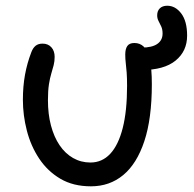

<svg xmlns="http://www.w3.org/2000/svg" viewBox="-20 -646 684 676"><path d="M478 -399.4Q455.8 -399.4 444.7 -411.7Q433.6 -424 433.6 -441.4Q433.6 -458 445.5 -468.2Q457.4 -478.4 478.2 -478.4Q515.4 -478.4 533.9 -491.4Q552.4 -504.4 552.4 -527.8Q552.4 -542.4 547.8 -552.5Q543.2 -562.6 538.3 -571.8Q533.4 -581 533.4 -592Q533.4 -607.6 542.8 -616.7Q552.2 -625.8 568.8 -625.8Q597.6 -625.8 618.2 -598.5Q638.8 -571.2 638.8 -520.4Q638.8 -465.8 598.1 -432.6Q557.4 -399.4 478 -399.4ZM300.2 10Q237.6 10 192.4 -16.7Q147.2 -43.4 117.8 -87.8Q88.4 -132.2 74.5 -186.3Q60.6 -240.4 60.6 -294.4Q60.6 -342.2 68.1 -383.2Q75.6 -424.2 90.4 -462.4Q96 -477.2 105.3 -484.8Q114.6 -492.4 130 -492.4Q149.2 -492.4 160.8 -479.6Q172.4 -466.8 172.4 -445.8Q172.4 -430 168.9 -416.4Q165.4 -402.8 160.6 -387Q155.8 -371.2 152.3 -349.1Q148.8 -327 148.8 -293Q148.8 -244.4 159.4 -204.2Q170 -164 189.7 -134.8Q209.4 -105.6 237.2 -89.7Q265 -73.8 298.4 -73.8Q339.4 -73.8 368.1 -104.5Q396.8 -135.2 412.1 -195.3Q427.4 -255.4 427.4 -343.6Q427.4 -371.6 426 -390.4Q424.6 -409.2 422.8 -423.7Q421 -438.2 421 -454.2Q421 -473.6 428.3 -484.1Q435.6 -494.6 453.2 -494.6Q472.6 -494.6 486 -481.9Q499.4 -469.2 507 -437.5Q514.6 -405.8 514.6 -349.8Q514.6 -228.6 488.2 -149Q461.8 -69.4 413.9 -29.7Q366 10 300.2 10Z"/></svg>

Font: Shantell Sans Light
Style: Regular
Weight: 300
Designer: Stephen Nixon, Anya Danilova, Shantell Martin
Foundry: Arrow Type
Version: Version 1.011;[c5ecc13dd]